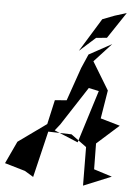

<svg xmlns="http://www.w3.org/2000/svg" viewBox="-114 -1015 802 1157"><g transform="rotate(5 287.5 -436.5)"><path d="M431 -142 433 93 601 24 491 -11 489 -167 622 -286 504 -320 532 -491 430 -659 534 -772 397 -697 360 -612 290 -411 219 -405 186 -258 16 -136 -47 -1 76 35 129 67 196 -213 337 -209 490 -97ZM264 -262 417 -497 351 -510 478 -483 378 -164 234 -224ZM461 -916 337 -714 434 -801 499 -807 605 -966 534 -944Z"/></g></svg>

Font: Asimov Silicon
Style: Regular
Weight: 400
Designer: Google
Version: Version 2.000980; 2014